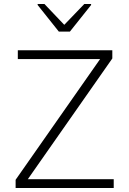

<svg xmlns="http://www.w3.org/2000/svg" viewBox="-20 -939 642 959"><path d="M58 0V-41L480 -644H69V-688H541V-647L119 -44H548V0ZM274 -781 168 -914V-919H202L301 -815L401 -919H435V-914L329 -781Z"/></svg>

Font: Saira Thin ExtraLight
Style: Regular
Weight: 250
Version: Version 1.101